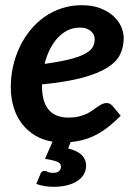

<svg xmlns="http://www.w3.org/2000/svg" viewBox="-20 -540 527 738"><path d="M151 117C143.7 117 138.5 120.8 135.5 128.5L119.5 167C129.8 170.7 140.3 173.4 151 175.2C161.7 177.1 173.3 178 186 178C204.3 178 221.2 176.2 236.5 172.5C251.8 168.8 265 163.5 276 156.5C287 149.5 295.6 140.9 301.8 130.8C307.9 120.6 311 109.2 311 96.5C311 81.5 305.8 68.4 295.5 57.2C285.2 46.1 267.3 37.2 242 30.5L251.5 6C270.5 4.3 288.2 1.1 304.8 -3.8C321.2 -8.6 337.2 -15.2 352.8 -23.5C368.2 -31.8 383.4 -41.9 398.2 -53.8C413.1 -65.6 428.3 -79.3 444 -95L412.5 -133C409.5 -136.3 406.1 -139 402.2 -141C398.4 -143 394.5 -144 390.5 -144C383.8 -144 377.7 -142.6 372 -139.8C366.3 -136.9 360.6 -133.5 354.8 -129.5C348.9 -125.5 342.6 -121 335.8 -116C328.9 -111 321.2 -106.5 312.8 -102.5C304.2 -98.5 294.3 -95.1 283 -92.2C271.7 -89.4 258.7 -88 244 -88C175.7 -88 141.5 -128.3 141.5 -209V-215.5C204.2 -221.8 255.8 -230.4 296.2 -241.2C336.8 -252.1 368.8 -265 392.5 -280C416.2 -295 432.6 -312 441.8 -331C450.9 -350 455.5 -371 455.5 -394C455.5 -408.3 452.2 -423 445.5 -438C438.8 -453 428.8 -466.6 415.2 -478.8C401.8 -490.9 384.9 -500.8 364.8 -508.5C344.6 -516.2 321.2 -520 294.5 -520C266.8 -520 240.9 -516 216.8 -508C192.6 -500 170.4 -488.8 150.2 -474.5C130.1 -460.2 112 -443.2 96 -423.5C80 -403.8 66.5 -382.3 55.5 -359C44.5 -335.7 36.1 -311 30.2 -285C24.4 -259 21.5 -232.5 21.5 -205.5C21.5 -176.8 25.2 -150.5 32.8 -126.5C40.2 -102.5 51 -81.5 65 -63.5C79 -45.5 95.8 -30.7 115.5 -19C135.2 -7.3 157.3 0.5 182 4.5L153 70.5C174 73.8 189.5 77.5 199.5 81.5C209.5 85.5 214.5 91.8 214.5 100.5C214.5 107.2 212 112.8 207 117.5C202 122.2 194.3 124.5 184 124.5C175.3 124.5 168.8 123.2 164.5 120.8C160.2 118.2 155.7 117 151 117ZM287.5 -434C297.5 -434 306.1 -432.6 313.2 -429.8C320.4 -426.9 326.2 -423.4 330.8 -419.2C335.2 -415.1 338.6 -410.3 340.8 -405C342.9 -399.7 344 -394.5 344 -389.5C344 -379.2 341.8 -369.5 337.2 -360.5C332.8 -351.5 323.6 -343 309.8 -335C295.9 -327 276.4 -319.7 251.2 -313C226.1 -306.3 192.8 -300.2 151.5 -294.5C156.5 -314.8 163.3 -333.6 172 -350.8C180.7 -367.9 190.8 -382.7 202.2 -395C213.8 -407.3 226.7 -416.9 241 -423.8C255.3 -430.6 270.8 -434 287.5 -434Z"/></svg>

Font: Lato
Style: Bold Italic
Weight: 700
Italic angle: -7°
Designer: Lukasz Dziedzic
Foundry: tyPoland Lukasz Dziedzic
Version: Version 2.007; 2014-02-27